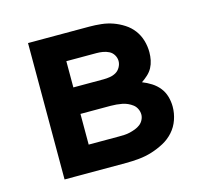

<svg xmlns="http://www.w3.org/2000/svg" viewBox="-82 -613 763 707"><g transform="rotate(-15 300.0 -260.0)"><path d="M315 0H81V-520H315Q337 -520 360 -517.5Q383 -515 404 -507.5Q425 -500 444.5 -487.5Q464 -475 477.5 -457Q491 -439 497.5 -417Q504 -395 504 -372Q504 -357 501 -342Q498 -327 491 -314Q484 -301 472.5 -290.5Q461 -280 449 -272Q467 -265 483.5 -254.5Q500 -244 512 -229Q524 -214 529.5 -195Q535 -176 535 -156Q535 -131 526.5 -106.5Q518 -82 501 -63Q484 -44 461.5 -32Q439 -20 415 -12.5Q391 -5 365.5 -2.5Q340 0 315 0ZM200 -319H315Q327 -319 339.5 -321Q352 -323 362.5 -329Q373 -335 379.5 -346.5Q386 -358 386 -370Q386 -382 379.5 -393Q373 -404 362 -409.5Q351 -415 339 -417Q327 -419 315 -419H200ZM200 -101H315Q326 -101 336.5 -101.5Q347 -102 357.5 -104.5Q368 -107 378.5 -111Q389 -115 397.5 -121.5Q406 -128 411 -138Q416 -148 416 -158Q416 -169 411 -179.5Q406 -190 397.5 -196.5Q389 -203 379 -207.5Q369 -212 358.5 -214Q348 -216 337 -217Q326 -218 315 -218H200Z"/></g></svg>

Font: R Plex Mono
Style: Bold
Weight: 700
Monospace: yes
Designer: Belleve Invis
Foundry: Belleve Invis
Version: Version 31.8.0